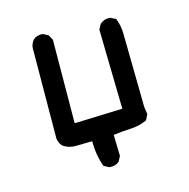

<svg xmlns="http://www.w3.org/2000/svg" viewBox="-82 -503 665 675"><g transform="rotate(-15 250.0 -166.0)"><path d="M236 90 217 80Q201 37 201 -14Q174 -14 144.5 -13Q115 -12 94 -28Q84 -40 82 -56L84 -386Q86 -401 96 -413Q109 -425 131 -423L150 -413L160 -394L158 -91L333 -97L327 -386L337 -405Q353 -419 374 -417L394 -407Q405 -380 405 -347.5Q405 -315 409 -83L413 -56L403 -36Q376 -23 344 -21.5Q312 -20 280 -16L282 61L272 80Q258 92 236 90Z"/></g></svg>

Font: Kosefont JP
Style: Regular
Weight: 400
Designer: Nozomi Seto 瀬戸のぞみ
Version: Version 3.00;June 19, 2020